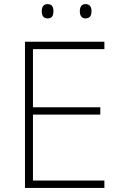

<svg xmlns="http://www.w3.org/2000/svg" viewBox="-20 -918 591 938"><path d="M184 -863C184 -843 192 -828 212 -828C235 -828 241 -843 241 -863C241 -883 235 -898 212 -898C192 -898 184 -883 184 -863ZM370 -863C370 -843 378 -828 397 -828C420 -828 427 -843 427 -863C427 -883 420 -898 397 -898C378 -898 370 -883 370 -863ZM490 0V-36H141V-358H470V-394H141V-678H490V-714H102V0Z"/></svg>

Font: Noto Sans Cherokee ExtraLight
Style: Regular
Weight: 200
Designer: Monotype Design Team
Foundry: Monotype Imaging Inc.
Version: Version 2.001